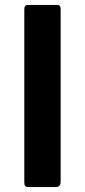

<svg xmlns="http://www.w3.org/2000/svg" viewBox="-20 -762 346 782"><path d="M213 -742Q227 -742 227 -726V-22Q227 -10 221.5 -5Q216 0 203 0H99Q87 0 83 -4Q79 -8 79 -18V-725Q79 -742 94 -742Z"/></svg>

Font: n
Style: Regular
Weight: 600
Designer: Pablo Impallari, Rodrigo Fuenzalida
Foundry: Impallari Type
Version: Version 1.002; ttfautohint (v1.5)